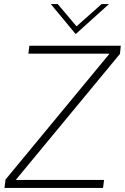

<svg xmlns="http://www.w3.org/2000/svg" viewBox="-20 -921 612 941"><path d="M2 0 7 -41 526 -669 529 -658H119L124 -697H572L568 -657L53 -34L48 -39H490L485 0ZM351 -754 229 -901H263L355 -792L478 -901H514Z"/></svg>

Font: Hanken Grotesk ExtraLight
Style: Italic
Weight: 250
Italic angle: -8°
Designer: Alfredo Marco Pradil
Foundry: Hanken Design Co.
Version: Version 3.013